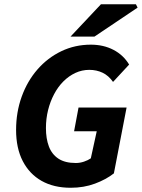

<svg xmlns="http://www.w3.org/2000/svg" viewBox="-20 -875 670 907"><path d="M314 12Q234 12 176.5 -20.5Q119 -53 87.5 -114Q56 -175 56 -261Q56 -345 82.5 -418.5Q109 -492 157 -547Q205 -602 269.5 -633Q334 -664 409 -664Q469 -664 516 -639.5Q563 -615 590 -570L514 -488Q493 -518 464.5 -531.5Q436 -545 402 -545Q367 -545 336 -530.5Q305 -516 279.5 -490.5Q254 -465 235.5 -430Q217 -395 207 -354.5Q197 -314 197 -270Q197 -220 211 -183Q225 -146 256 -125.5Q287 -105 338 -105Q358 -105 377 -111.5Q396 -118 409 -127L437 -255H330L351 -367H578L518 -56Q481 -27 428.5 -7.5Q376 12 314 12ZM313 -702 457 -855H622L630 -839L426 -702Z"/></svg>

Font: Source Sans 3 ExtraLight
Style: Bold Italic
Weight: 700
Italic angle: -11°
Version: Version 3.052;hotconv 1.1.0;makeotfexe 2.6.0